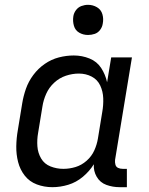

<svg xmlns="http://www.w3.org/2000/svg" viewBox="-20 -768 616 796"><path d="M197 8Q230 8 263 -2Q296 -12 323.5 -35Q351 -58 369 -87Q367 -59 381 -35Q395 -11 421 -1.5Q447 8 476 8H506V-68H489Q478 -68 469.5 -72Q461 -76 458.5 -85.5Q456 -95 457 -105L527 -530H441L424 -427Q417 -459 399.5 -486Q382 -513 351 -525.5Q320 -538 286 -538Q255 -538 224 -530Q193 -522 165.5 -503Q138 -484 118 -457Q98 -430 87.5 -400Q77 -370 72 -339L54 -229Q48 -195 47.5 -161.5Q47 -128 55 -96.5Q63 -65 82.5 -40Q102 -15 132.5 -3.5Q163 8 197 8ZM242 -68Q215 -68 189.5 -78Q164 -88 150.5 -111Q137 -134 135 -161.5Q133 -189 138 -217L156 -327Q160 -353 171.5 -379Q183 -405 204.5 -425Q226 -445 253 -454Q280 -463 307 -463Q336 -463 360 -450.5Q384 -438 395.5 -413.5Q407 -389 408 -360.5Q409 -332 404 -304L386 -194Q382 -169 371 -144.5Q360 -120 339 -101.5Q318 -83 293 -75.5Q268 -68 243 -68ZM345 -623Q359 -623 372.5 -627.5Q386 -632 395 -644Q404 -656 406 -670Q410 -690 404.5 -709Q399 -728 382 -738Q365 -748 345 -748Q331 -748 317.5 -743Q304 -738 295 -726Q286 -714 284 -700Q281 -680 286.5 -661Q292 -642 308.5 -632.5Q325 -623 345 -623Z"/></svg>

Font: Iosevka Sparkle
Style: Italic
Weight: 400
Italic angle: -9°
Designer: Belleve Invis
Foundry: Belleve Invis
Version: Version 4.5.0; ttfautohint (v1.8.3)